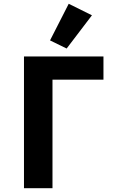

<svg xmlns="http://www.w3.org/2000/svg" viewBox="-20 -997 640 1017"><path d="M107 0H258V-575H528V-698H107ZM467 -916 344 -977 245 -783 333 -740Z"/></svg>

Font: IBM Plex Mono
Style: Bold
Weight: 700
Monospace: yes
Designer: Mike Abbink, Paul van der Laan, Pieter van Rosmalen
Foundry: Bold Monday
Version: Version 2.004